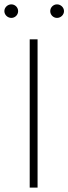

<svg xmlns="http://www.w3.org/2000/svg" viewBox="-65 -859 313 879"><path d="M165 -808C165 -791 179 -777 196 -777C213 -777 228 -791 228 -808C228 -825 213 -839 196 -839C179 -839 165 -825 165 -808ZM-45 -808C-45 -791 -30 -777 -13 -777C4 -777 18 -791 18 -808C18 -825 4 -839 -13 -839C-30 -839 -45 -825 -45 -808ZM107 0V-679H71V0Z"/></svg>

Font: Rawengulk
Style: Regular
Weight: 400
Version: Version 0.9